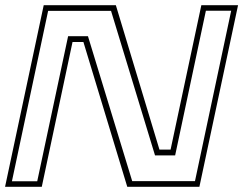

<svg xmlns="http://www.w3.org/2000/svg" viewBox="-24 -720 938 740"><path d="M-4.5 0 144.5 -700H422.5L590.5 -143.5H633.5L752 -700H893.5L744.5 0H466.5L297.5 -558H255.5L137 0ZM22 -21.5H119.5L238.5 -580.5H315L485.5 -22H727.5L867 -678.5H769.5L651 -121H573.5L404 -678H161.5Z"/></svg>

Font: Tourney Expanded ExtraLight
Style: Italic
Weight: 200
Width: 7
Italic angle: -12°
Designer: Tyler Finck
Foundry: Etcetera Type Co
Version: Version 1.010; ttfautohint (v1.8.3)